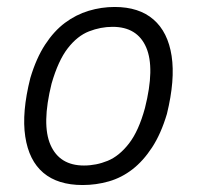

<svg xmlns="http://www.w3.org/2000/svg" viewBox="-20 -523 564 551"><path d="M217 8Q146 8 104.5 -27Q63 -62 52.5 -131Q42 -200 67 -299Q84 -356 109.5 -395Q135 -434 166.5 -457.5Q198 -481 234.5 -492Q271 -503 309 -503Q379 -503 420.5 -467Q462 -431 472.5 -362.5Q483 -294 459 -196Q442 -139 416.5 -100Q391 -61 360 -37Q329 -13 292.5 -2.5Q256 8 217 8ZM221 -48Q256 -48 289 -61.5Q322 -75 350 -111Q378 -147 396 -213Q425 -328 399.5 -387Q374 -446 303 -446Q269 -446 235.5 -433Q202 -420 174.5 -384.5Q147 -349 128 -283Q99 -166 125 -107Q151 -48 221 -48Z"/></svg>

Font: Nunito Sans 7pt Condensed Light
Style: Italic
Weight: 300
Width: 3
Italic angle: -9°
Designer: Vernon Adams
Foundry: Vernon Adams
Version: Version 3.101;gftools[0.9.27]